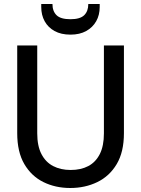

<svg xmlns="http://www.w3.org/2000/svg" viewBox="-20 -927 705 959"><path d="M331 12Q257 12 197 -17.5Q137 -47 101.5 -107.5Q66 -168 66 -262V-700H166V-261Q166 -198 187 -157.5Q208 -117 245.5 -97.5Q283 -78 333 -78Q384 -78 421 -97.5Q458 -117 478.5 -157.5Q499 -198 499 -261V-700H599V-262Q599 -168 563 -107.5Q527 -47 466 -17.5Q405 12 331 12ZM332 -754Q285 -754 252.5 -772Q220 -790 203 -821Q186 -852 186 -892V-907H242Q242 -871 262.5 -851Q283 -831 332 -831Q380 -831 400.5 -851Q421 -871 421 -907H478V-892Q478 -852 460.5 -821Q443 -790 410.5 -772Q378 -754 332 -754Z"/></svg>

Font: DM Sans 17pt Medium
Style: Regular
Weight: 500
Version: Version 4.004;gftools[0.9.30]